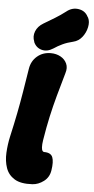

<svg xmlns="http://www.w3.org/2000/svg" viewBox="-65 -1027 533 1091"><g transform="rotate(5 201.5 -482.0)"><path d="M163 25Q97 29 61 7Q25 -15 11.5 -54Q-2 -93 0.5 -140.5Q3 -188 13 -233Q30 -308 42 -369Q54 -430 64 -491Q74 -552 86 -627Q93 -671 125 -698.5Q157 -726 203 -726Q234 -726 258.5 -712.5Q283 -699 294 -675Q305 -651 295 -620Q274 -547 257.5 -487Q241 -427 227.5 -366Q214 -305 202 -230Q198 -204 199 -189Q200 -174 204 -168.5Q208 -163 214 -163Q252 -163 262 -138Q272 -113 264 -63Q258 -23 227.5 0Q197 23 163 25ZM215 -754Q181 -732 149 -740.5Q117 -749 103 -781V-783Q91 -812 102.5 -841.5Q114 -871 146 -890Q178 -909 208.5 -927.5Q239 -946 269 -969Q301 -995 338.5 -989Q376 -983 392 -951L396 -945Q407 -923 400.5 -891.5Q394 -860 374 -834.5Q354 -809 324 -802Q290 -794 263.5 -781.5Q237 -769 215 -754Z"/></g></svg>

Font: Winky Sans Black
Style: Italic
Weight: 900
Italic angle: -8.97852°
Designer: Simon Atzbach
Foundry: typofactur
Version: Version 1.205